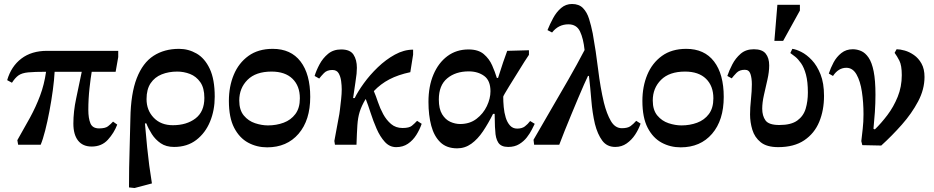

<svg xmlns="http://www.w3.org/2000/svg" viewBox="-20 -726 4683 963"><path d="M440 9Q395 9 371.5 -21Q348 -51 348 -106Q348 -167 362 -232Q376 -297 390 -366H254Q252 -326 245 -274Q238 -222 228 -169Q218 -116 206.5 -71Q195 -26 184 0H71L67 -23Q101 -82 130.5 -136Q160 -190 181 -246Q202 -302 211 -366Q153 -366 121.5 -363Q90 -360 73 -348Q56 -336 40 -311L16 -324Q36 -393 87 -432Q138 -471 216 -471H573V-440L560 -366H440Q435 -338 429 -284Q423 -230 423 -175Q423 -133 433.5 -107.5Q444 -82 477 -82Q508 -82 521.5 -92.5Q535 -103 547 -116L568 -101Q552 -59 521 -25Q490 9 440 9Z M742 194 655 217 627 214Q627 114 630 25Q633 -64 634 -132Q636 -257 666 -334Q696 -411 750 -446Q804 -481 878 -481Q925 -481 966 -457.5Q1007 -434 1032 -381Q1057 -328 1057 -241Q1057 -173 1033.5 -116Q1010 -59 964.5 -24Q919 11 853 11Q813 11 786 -7.5Q759 -26 741.5 -53.5Q724 -81 714 -107H707Q713 -37 718 12.5Q723 62 728.5 103.5Q734 145 742 194ZM847 -98Q916 -98 960.5 -132Q1005 -166 1005 -235Q1005 -285 984.5 -314Q964 -343 933 -355Q902 -367 869 -367Q826 -367 791 -353Q756 -339 735.5 -308.5Q715 -278 715 -229Q715 -173 751 -135.5Q787 -98 847 -98Z M1320 13Q1268 13 1224.5 -10.5Q1181 -34 1154.5 -85Q1128 -136 1128 -220Q1128 -292 1152.5 -351Q1177 -410 1226 -445.5Q1275 -481 1348 -481Q1439 -481 1487.5 -417.5Q1536 -354 1536 -240Q1536 -123 1477.5 -55Q1419 13 1320 13ZM1324 -97Q1366 -97 1402.5 -110.5Q1439 -124 1461.5 -154Q1484 -184 1484 -233Q1484 -295 1447 -331Q1410 -367 1342 -367Q1263 -367 1221.5 -325.5Q1180 -284 1180 -222Q1180 -174 1203 -146.5Q1226 -119 1259.5 -108Q1293 -97 1324 -97Z M1768 0H1660L1657 -19L1679 -138Q1682 -151 1685 -176Q1688 -201 1691 -228.5Q1694 -256 1694 -278Q1694 -297 1691 -319.5Q1688 -342 1678.5 -358.5Q1669 -375 1647 -375Q1620 -375 1605 -359.5Q1590 -344 1581 -332L1558 -345Q1566 -372 1582.5 -403Q1599 -434 1625.5 -456Q1652 -478 1691 -478Q1736 -478 1753 -452Q1770 -426 1770 -386Q1770 -373 1768.5 -356.5Q1767 -340 1762.5 -312Q1758 -284 1751 -234H1759Q1775 -267 1805 -308.5Q1835 -350 1875 -388.5Q1915 -427 1960.5 -452Q2006 -477 2052 -477V-452L2038 -364Q1977 -351 1933 -328Q1889 -305 1855 -269Q1865 -246 1875.5 -214.5Q1886 -183 1902 -153.5Q1918 -124 1941.5 -104Q1965 -84 1999 -84Q2032 -84 2045.5 -95Q2059 -106 2072 -120L2095 -105Q2085 -76 2068 -49Q2051 -22 2026 -5Q2001 12 1967 12Q1934 12 1910 -14.5Q1886 -41 1869 -80Q1852 -119 1839 -159.5Q1826 -200 1815 -228H1813Q1793 -194 1784 -165Q1775 -136 1772.5 -98.5Q1770 -61 1768 0Z M2273 18Q2220 18 2188.5 -12.5Q2157 -43 2143 -95.5Q2129 -148 2129 -215Q2129 -293 2154 -352Q2179 -411 2224 -444.5Q2269 -478 2330 -478Q2379 -478 2406.5 -454.5Q2434 -431 2448.5 -398Q2463 -365 2472 -335H2478Q2493 -383 2503.5 -413.5Q2514 -444 2524 -471L2633 -474V-451L2610 -416Q2563 -341 2533.5 -293Q2504 -245 2504 -241Q2504 -217 2506.5 -189Q2509 -161 2516.5 -136.5Q2524 -112 2538 -96.5Q2552 -81 2574 -81Q2598 -81 2612.5 -92Q2627 -103 2639 -119L2662 -105Q2657 -95 2647.5 -76Q2638 -57 2622.5 -37Q2607 -17 2584 -3Q2561 11 2529 11Q2493 11 2479 -11Q2465 -33 2464 -71Q2462 -90 2462 -110Q2462 -130 2461 -155H2453Q2429 -107 2402.5 -67.5Q2376 -28 2344 -5Q2312 18 2273 18ZM2288 -104Q2336 -104 2370 -130Q2404 -156 2422 -194Q2440 -232 2440 -268Q2440 -322 2408.5 -345Q2377 -368 2331 -368Q2265 -368 2223 -333Q2181 -298 2181 -227Q2181 -180 2197.5 -153Q2214 -126 2238.5 -115Q2263 -104 2288 -104Z M3066 11Q3024 11 3000.5 -21Q2977 -53 2964 -104Q2951 -160 2946 -222.5Q2941 -285 2934 -345H2929Q2922 -331 2909 -301.5Q2896 -272 2879.5 -233Q2863 -194 2845.5 -151.5Q2828 -109 2812 -69.5Q2796 -30 2785 0H2659L2656 -25Q2696 -95 2741 -172Q2786 -249 2830.5 -326.5Q2875 -404 2912 -475Q2906 -533 2889 -568.5Q2872 -604 2831 -604Q2781 -604 2749 -563L2726 -575Q2738 -605 2754.5 -635.5Q2771 -666 2794.5 -686Q2818 -706 2849 -706Q2884 -706 2904 -685.5Q2924 -665 2934.5 -631.5Q2945 -598 2953 -558Q2969 -469 2980 -378Q2991 -287 3009 -211Q3023 -155 3044 -119Q3065 -83 3099 -83Q3128 -83 3142.5 -93.5Q3157 -104 3171 -120L3193 -106Q3183 -77 3165.5 -50.5Q3148 -24 3123 -6.5Q3098 11 3066 11Z M3394 13Q3342 13 3298.5 -10.5Q3255 -34 3228.5 -85Q3202 -136 3202 -220Q3202 -292 3226.5 -351Q3251 -410 3300 -445.5Q3349 -481 3422 -481Q3513 -481 3561.5 -417.5Q3610 -354 3610 -240Q3610 -123 3551.5 -55Q3493 13 3394 13ZM3398 -97Q3440 -97 3476.5 -110.5Q3513 -124 3535.5 -154Q3558 -184 3558 -233Q3558 -295 3521 -331Q3484 -367 3416 -367Q3337 -367 3295.5 -325.5Q3254 -284 3254 -222Q3254 -174 3277 -146.5Q3300 -119 3333.5 -108Q3367 -97 3398 -97Z M3883 12Q3826 12 3795.5 -12.5Q3765 -37 3753.5 -75Q3742 -113 3742 -152Q3742 -185 3746.5 -227.5Q3751 -270 3751 -303Q3751 -334 3744 -355Q3737 -376 3716 -376Q3689 -376 3674.5 -361Q3660 -346 3650 -333L3628 -345Q3637 -372 3653 -403Q3669 -434 3695 -456.5Q3721 -479 3761 -479Q3803 -479 3820.5 -457Q3838 -435 3838 -398Q3838 -365 3829 -326Q3820 -287 3811.5 -249Q3803 -211 3803 -181Q3803 -145 3819.5 -122Q3836 -99 3889 -99Q3948 -99 3979 -121.5Q4010 -144 4021 -181Q4032 -218 4032 -262Q4032 -316 4022.5 -351.5Q4013 -387 3998 -408.5Q3983 -430 3968.5 -441.5Q3954 -453 3944 -460L3954 -481Q3972 -479 3999 -465.5Q4026 -452 4052 -424.5Q4078 -397 4095.5 -353Q4113 -309 4113 -245Q4113 -173 4089 -115Q4065 -57 4014 -22.5Q3963 12 3883 12ZM3908 -521H3864L3879 -702H3992V-673Z M4400 4 4305 2 4300 -18Q4303 -45 4307 -79.5Q4311 -114 4311 -153Q4311 -212 4303 -265.5Q4295 -319 4276 -352.5Q4257 -386 4225 -386Q4185 -386 4158 -345L4137 -357Q4146 -385 4161 -413Q4176 -441 4200 -460Q4224 -479 4257 -479Q4279 -479 4299.5 -470Q4320 -461 4336.5 -437Q4353 -413 4362 -368Q4371 -323 4371 -251Q4371 -208 4368 -163.5Q4365 -119 4361 -80L4368 -77Q4400 -108 4431 -149Q4462 -190 4482.5 -240.5Q4503 -291 4503 -349Q4503 -398 4491 -421.5Q4479 -445 4467 -461L4477 -479Q4494 -479 4517.5 -472.5Q4541 -466 4564 -450Q4587 -434 4602 -407Q4617 -380 4617 -340Q4617 -278 4585 -217.5Q4553 -157 4503.5 -101Q4454 -45 4400 4Z"/></svg>

Font: STIX Two Text SemiBold
Style: Regular
Weight: 600
Designer: Ross Mills, John Hudson & Paul Hanslow, Tiro Typeworks Ltd; with prior portions MicroPress Inc., and Coen Hoffman.
Foundry: Tiro Typeworks Ltd
Version: Version 2.13 b171